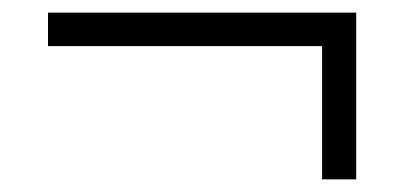

<svg xmlns="http://www.w3.org/2000/svg" viewBox="-20 -436 640 304"><path d="M490 -152V-363H56V-416H544V-152Z"/></svg>

Font: Nunito Sans 9pt Light
Style: Regular
Weight: 300
Version: Version 3.101;gftools[0.9.27]